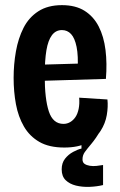

<svg xmlns="http://www.w3.org/2000/svg" viewBox="-20 -561 468 747"><path d="M381 159Q356 165 328 166Q300 167 275.5 161Q251 155 235.5 140Q220 125 220 98Q220 73 233 56.5Q246 40 264.5 30Q283 20 297 17V-61L374 -62V-57Q352 -21 335.5 -1.5Q319 18 310 30.5Q301 43 301 59Q301 71 309 76.5Q317 82 329.5 84Q342 86 355.5 84.5Q369 83 381 81ZM230 13Q171 13 133 -9Q95 -31 73 -69Q51 -107 42 -155.5Q33 -204 33 -258Q33 -311 42 -361.5Q51 -412 71.5 -452.5Q92 -493 129 -517Q166 -541 221 -541Q274 -541 309 -519Q344 -497 364 -458Q384 -419 390.5 -366.5Q397 -314 392 -254L125 -246V-309L300 -314L282 -288Q285 -344 278 -378.5Q271 -413 256.5 -428.5Q242 -444 221 -444Q197 -444 182 -424Q167 -404 160.5 -365Q154 -326 154 -266Q154 -176 170 -127.5Q186 -79 227 -79Q241 -79 253 -86Q265 -93 273.5 -105.5Q282 -118 286 -137.5Q290 -157 288 -181L398 -174Q401 -146 395.5 -113.5Q390 -81 371.5 -52Q353 -23 318.5 -5Q284 13 230 13Z"/></svg>

Font: Bricolage Grotesque Condensed SemiBold
Style: Regular
Weight: 600
Width: 3
Designer: Mathieu Triay
Foundry: Atelier Triay
Version: Version 1.000;gftools[0.9.30]